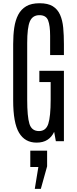

<svg xmlns="http://www.w3.org/2000/svg" viewBox="-20 -890 488 1210"><path d="M210.4 8.8Q137.2 8.8 100.1 -53.2Q63 -115.2 63 -257.8V-612.3Q63 -668.5 69.8 -715.3Q76.7 -762.2 94.7 -796.9Q112.8 -831.5 145.3 -850.6Q177.7 -869.6 229.5 -869.6Q282.2 -869.6 312.7 -850.6Q343.3 -831.5 358.6 -796.9Q374 -762.2 378.4 -715.1Q382.8 -668 382.8 -611.8V-543H295.9V-664.1Q295.9 -728.5 283.2 -761.5Q270.5 -794.4 228.5 -794.4Q185.1 -794.4 168.2 -755.1Q151.4 -715.8 151.4 -618.7V-261.7Q151.4 -155.3 165.5 -109.6Q179.7 -64 225.6 -64Q269.5 -64 284.4 -109.9Q299.3 -155.8 299.3 -262.7V-373H228V-443.8H382.8V0H332L321.3 -59.1Q306.2 -26.4 278.8 -8.8Q251.5 8.8 210.4 8.8ZM199.2 300.3 221.7 162.6H170.9V59.6H276.9V158.2L237.3 300.3Z"/></svg>

Font: AntonioLight
Style: Regular
Weight: 300
Designer: Vernon Adams
Foundry: Vernon Adams
Version: Version 1.002